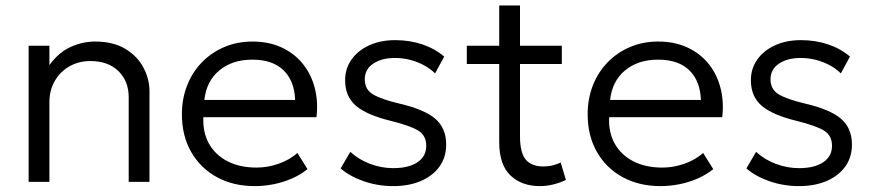

<svg xmlns="http://www.w3.org/2000/svg" viewBox="-20 -648 3109 684"><path d="M82 0V-485H156V-416Q188.5 -461 231.2 -480.5Q274 -500 318.5 -500Q383.5 -500 426.8 -473.8Q470 -447.5 491.2 -406.8Q512.5 -366 512.5 -324V0H438.5V-301.5Q438.5 -359 401.8 -394.8Q365 -430.5 302 -430.5Q261 -430.5 228 -412Q195 -393.5 175.5 -360.2Q156 -327 156 -283V0Z M887.5 15Q811 15 752.5 -17Q694 -49 661 -106.8Q628 -164.5 628 -241Q628 -296.5 646.8 -344Q665.5 -391.5 699.8 -426.5Q734 -461.5 779.8 -480.8Q825.5 -500 879.5 -500Q937 -500 982 -479.5Q1027 -459 1057.2 -422.5Q1087.5 -386 1100.8 -336.8Q1114 -287.5 1107.5 -230.5H704.5Q702 -176.5 724.5 -136.2Q747 -96 790.5 -73.5Q834 -51 894 -51Q933.5 -51 972.2 -64.5Q1011 -78 1039.5 -103L1075.5 -45.5Q1051 -25.5 1019.2 -11.8Q987.5 2 953.8 8.5Q920 15 887.5 15ZM708 -292H1031.5Q1029 -359.5 990.2 -397.5Q951.5 -435.5 878.5 -435.5Q808 -435.5 761.8 -397.5Q715.5 -359.5 708 -292Z M1380.5 15Q1325.5 15 1275.5 -2.5Q1225.5 -20 1193.5 -48L1228 -107Q1258 -79.5 1298.5 -64.2Q1339 -49 1381 -49Q1436 -49 1467.2 -70Q1498.5 -91 1498.5 -128.5Q1498.5 -164 1472 -181.5Q1445.5 -199 1374 -217Q1287 -238 1248.2 -271Q1209.5 -304 1209.5 -362.5Q1209.5 -403.5 1232.2 -435.8Q1255 -468 1295.2 -486.5Q1335.5 -505 1388 -505Q1439.5 -505 1484.2 -490Q1529 -475 1562.5 -446.5L1530 -386.5Q1513 -403.5 1490 -415.8Q1467 -428 1440.8 -434.8Q1414.5 -441.5 1387 -441.5Q1339.5 -441.5 1309.5 -421.2Q1279.5 -401 1279.5 -365.5Q1279.5 -329 1309.2 -311.5Q1339 -294 1404.5 -278.5Q1492 -258 1530.8 -224.8Q1569.5 -191.5 1569.5 -133Q1569.5 -88 1546 -55Q1522.5 -22 1480 -3.5Q1437.5 15 1380.5 15Z M1903 15Q1838.5 15 1798.5 -23Q1758.5 -61 1758.5 -142V-628.5H1832.5V-485H1981.5V-420H1832.5V-163Q1832.5 -103.5 1853.2 -79.2Q1874 -55 1915.5 -55Q1934 -55 1949.5 -59Q1965 -63 1977.5 -69L1996 -7Q1975.5 3 1951.5 9Q1927.5 15 1903 15ZM1643 -420V-485H1772V-420Z M2333 15Q2256.5 15 2198 -17Q2139.5 -49 2106.5 -106.8Q2073.5 -164.5 2073.5 -241Q2073.5 -296.5 2092.2 -344Q2111 -391.5 2145.2 -426.5Q2179.5 -461.5 2225.2 -480.8Q2271 -500 2325 -500Q2382.5 -500 2427.5 -479.5Q2472.5 -459 2502.8 -422.5Q2533 -386 2546.2 -336.8Q2559.5 -287.5 2553 -230.5H2150Q2147.5 -176.5 2170 -136.2Q2192.5 -96 2236 -73.5Q2279.5 -51 2339.5 -51Q2379 -51 2417.8 -64.5Q2456.5 -78 2485 -103L2521 -45.5Q2496.5 -25.5 2464.8 -11.8Q2433 2 2399.2 8.5Q2365.5 15 2333 15ZM2153.5 -292H2477Q2474.5 -359.5 2435.8 -397.5Q2397 -435.5 2324 -435.5Q2253.5 -435.5 2207.2 -397.5Q2161 -359.5 2153.5 -292Z M2826 15Q2771 15 2721 -2.5Q2671 -20 2639 -48L2673.5 -107Q2703.5 -79.5 2744 -64.2Q2784.5 -49 2826.5 -49Q2881.5 -49 2912.8 -70Q2944 -91 2944 -128.5Q2944 -164 2917.5 -181.5Q2891 -199 2819.5 -217Q2732.5 -238 2693.8 -271Q2655 -304 2655 -362.5Q2655 -403.5 2677.8 -435.8Q2700.5 -468 2740.8 -486.5Q2781 -505 2833.5 -505Q2885 -505 2929.8 -490Q2974.5 -475 3008 -446.5L2975.5 -386.5Q2958.5 -403.5 2935.5 -415.8Q2912.5 -428 2886.2 -434.8Q2860 -441.5 2832.5 -441.5Q2785 -441.5 2755 -421.2Q2725 -401 2725 -365.5Q2725 -329 2754.8 -311.5Q2784.5 -294 2850 -278.5Q2937.5 -258 2976.2 -224.8Q3015 -191.5 3015 -133Q3015 -88 2991.5 -55Q2968 -22 2925.5 -3.5Q2883 15 2826 15Z"/></svg>

Font: Geologica Cursive ExtraLight
Style: Regular
Weight: 250
Designer: Sindre Bremnes, Frode Helland
Foundry: Monokrom Skriftforlag AS
Version: Version 1.010;gftools[0.9.28]